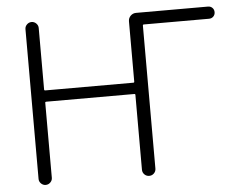

<svg xmlns="http://www.w3.org/2000/svg" viewBox="-52 -818 1103 860"><g transform="rotate(-5 500.0 -388.0)"><path d="M619.1 -699.2Q615.2 -699.2 615.2 -695.3V-51.8Q615.2 -39.1 606.4 -30.3Q597.7 -21.5 585 -21.5Q572.3 -21.5 563.5 -30.3Q554.7 -39.1 554.7 -51.8V-388.7Q554.7 -392.6 550.8 -392.6H154.3Q149.4 -392.6 149.4 -388.7V-50.8Q149.4 -39.1 140.6 -30.3Q131.8 -21.5 119.6 -21.5Q107.4 -21.5 98.6 -30.3Q89.8 -39.1 89.8 -50.8V-724.6Q89.8 -736.3 98.6 -745.1Q107.4 -753.9 119.6 -753.9Q131.8 -753.9 140.6 -745.1Q149.4 -736.3 149.4 -724.6V-447.3Q149.4 -443.4 154.3 -443.4H550.8Q554.7 -443.4 554.7 -447.3V-718.8Q554.7 -733.4 564.9 -743.7Q575.2 -753.9 589.8 -753.9H913.1Q924.8 -753.9 932.6 -746.1Q940.4 -738.3 940.4 -726.6Q940.4 -714.8 932.6 -707Q924.8 -699.2 913.1 -699.2Z"/></g></svg>

Font: Rounded-L Mgen+ 1m light
Style: Regular
Weight: 200
Designer: [Source Han Sans]
Ryoko NISHIZUKA  (kana & ideographs); Paul D. Hunt (Latin, Greek & Cyrillic); Wenlong ZHANG  (bopomofo
Version: Version 1.059.20150602